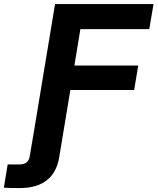

<svg xmlns="http://www.w3.org/2000/svg" viewBox="-145 -748 799 974"><path d="M-125.5 204.1 -106 85.9Q-96.7 86.4 -81.1 86.4Q-65.4 86.4 -50.8 86.4Q-23.4 86.4 -10.3 75.9Q2.9 65.4 6.3 42.5L23.4 -59.1H173.3L155.3 50.3Q142.6 127.4 92 166.7Q41.5 206.1 -45.4 206.1Q-70.3 206.1 -91.1 205.6Q-111.8 205.1 -125.5 204.1ZM13.7 0 134.3 -727.5H633.8L612.3 -600.1H262.7L232.4 -415.5H556.2L535.6 -291.5H211.9L163.6 0Z"/></svg>

Font: Inter 28pt
Style: Bold Italic
Weight: 700
Italic angle: -9.3988°
Designer: Rasmus Andersson
Foundry: rsms
Version: Version 4.001;git-66647c0bb